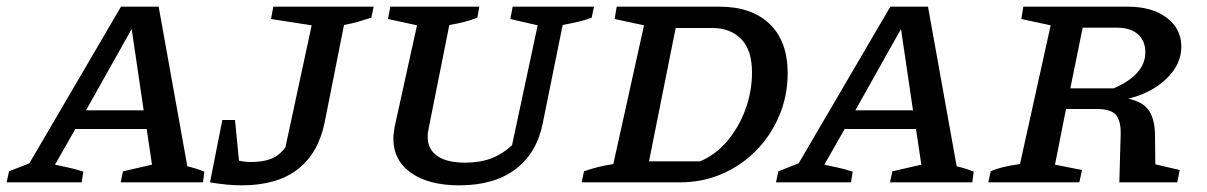

<svg xmlns="http://www.w3.org/2000/svg" viewBox="-63 -547 3621 576"><path d="M499 -48Q526 -42 550 -32L546 0H299L306 -33L393 -53L377 -160H163L102 -53Q124 -48 143.5 -44Q163 -40 187 -32L182 0H-43L-36 -33L25 -57L300 -527H413ZM195 -216H368L332 -460Z M567 0 604 -187H642L654 -65Q672 -61 689 -61Q725 -61 749 -70Q773 -79 793 -104L872 -471L750 -490L757 -527H1058L1051 -494Q1033 -488 1012 -482Q991 -476 969 -472L911 -180Q892 -87 830 -39Q768 9 662 9Q619 9 567 0Z M1315 9Q1223 9 1170 -28.5Q1117 -66 1117 -132Q1117 -139 1118.5 -149Q1120 -159 1121 -167L1188 -471L1101 -490L1108 -527H1375L1369 -494Q1334 -480 1285 -472L1223 -162Q1221 -153 1220.5 -147.5Q1220 -142 1220 -137Q1220 -99 1249 -79Q1278 -59 1332 -59Q1377 -59 1411 -72Q1445 -85 1473 -111L1550 -471L1468 -490L1475 -527H1719L1712 -494Q1694 -487 1675 -482.5Q1656 -478 1625 -472L1565 -176Q1547 -87 1483 -39Q1419 9 1315 9Z M2095 -527Q2192 -527 2246 -475Q2300 -423 2300 -327Q2300 -260 2275 -200.5Q2250 -141 2206 -96Q2162 -51 2103.5 -25.5Q2045 0 1978 0H1682L1689 -33Q1705 -39 1728 -45Q1751 -51 1777 -55L1869 -471L1781 -490L1787 -527ZM2037 -63Q2083 -82 2118 -123Q2153 -164 2173 -218Q2193 -272 2193 -330Q2193 -397 2160.5 -430Q2128 -463 2074 -463H1964L1884 -63Z M2807 -48Q2834 -42 2858 -32L2854 0H2607L2614 -33L2701 -53L2685 -160H2471L2410 -53Q2432 -48 2451.5 -44Q2471 -40 2495 -32L2490 0H2265L2272 -33L2333 -57L2608 -527H2721ZM2503 -216H2676L2640 -460Z M2902 0 2909 -33Q2935 -46 2997 -55L3089 -471L3001 -490L3007 -527H3320Q3393 -527 3437 -494Q3481 -461 3481 -407Q3481 -354 3436.5 -311Q3392 -268 3322 -251Q3368 -241 3385 -213.5Q3402 -186 3402 -140L3403 -54L3476 -37L3469 0H3295L3299 -144Q3300 -183 3285.5 -201.5Q3271 -220 3227 -220H3135L3102 -53L3183 -37L3175 0ZM3287 -464H3185L3148 -282H3278Q3373 -323 3373 -390Q3373 -425 3350.5 -444.5Q3328 -464 3287 -464Z"/></svg>

Font: Piazzolla SC Medium
Style: Italic
Weight: 500
Italic angle: -11.3°
Designer: Juan Pablo del Peral
Foundry: Huerta Tipografica
Version: Version 1.330